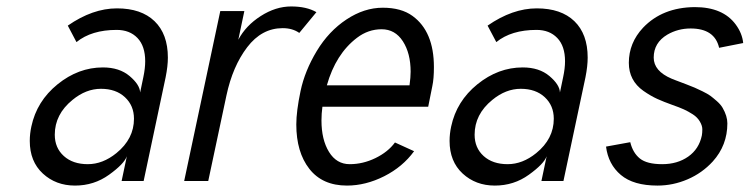

<svg xmlns="http://www.w3.org/2000/svg" viewBox="-20 -558 2311 592"><path d="M203.6 -250Q148.9 -205.6 148.9 -142.6Q148.9 -102.1 176.8 -76.9Q204.6 -51.8 250.7 -51.8Q296.9 -51.8 338.9 -85.9Q393.1 -129.9 393.1 -191.9Q393.1 -232.4 365.2 -258.3Q337.4 -284.2 291.3 -284.2Q245.1 -284.2 203.6 -250ZM297.4 -350.1Q348.1 -350.1 379.6 -323.5Q411.1 -296.9 412.1 -272.9L421.9 -319.8Q427.7 -347.2 427.7 -369.1Q427.7 -416 403.8 -440.9Q379.9 -465.8 339.8 -465.8Q262.2 -465.8 215.8 -428.2L189 -479Q265.6 -532.2 340.6 -532.2Q415.5 -532.2 456.5 -492.7Q497.6 -453.1 497.6 -380.4Q497.6 -354 490.7 -319.8L422.9 0H355L371.1 -76.2Q362.8 -52.7 316.4 -19.3Q270 14.2 211.2 14.2Q152.3 14.2 112.1 -22.9Q71.8 -60.1 71.8 -123.5Q71.8 -145.5 76.7 -168Q93.3 -246.1 157.5 -298.1Q221.7 -350.1 297.4 -350.1Z M955.6 -520.5 902.8 -456.5Q881.8 -471.2 851.6 -471.2Q787.1 -471.2 742.2 -412.4Q697.3 -353.5 678.2 -263.7L622.1 0H547.9L659.2 -523.9H733.4L714.8 -435.5Q737.8 -479 783.9 -508.5Q830.1 -538.1 877.7 -538.1Q925.3 -538.1 955.6 -520.5Z M987.8 -294.9H1242.7Q1246.1 -319.8 1246.1 -336.9Q1246.1 -393.6 1222.2 -430.7Q1198.2 -467.8 1156.7 -467.8Q1115.2 -467.8 1080.6 -441.4Q1015.1 -391.6 987.8 -294.9ZM974.1 -229Q971.2 -207.5 971.2 -186.5Q971.2 -127.4 994.4 -89.6Q1017.6 -51.8 1058.3 -51.8Q1099.1 -51.8 1137.7 -70.6Q1176.3 -89.4 1197.8 -118.7L1256.8 -91.8Q1221.7 -43.5 1164.6 -14.6Q1107.4 14.2 1049.8 14.2Q974.1 14.2 933.8 -37.4Q893.6 -88.9 893.6 -174.3Q893.6 -214.8 906.7 -277.3Q919.9 -339.8 956.8 -400.9Q993.7 -461.9 1048.3 -498Q1103 -534.2 1160.2 -534.2Q1217.3 -534.2 1252 -508.8Q1317.9 -460.9 1317.9 -351.1Q1317.9 -314.9 1313 -292.5Q1306.2 -260.3 1300.3 -229Z M1498 -250Q1443.4 -205.6 1443.4 -142.6Q1443.4 -102.1 1471.2 -76.9Q1499 -51.8 1545.2 -51.8Q1591.3 -51.8 1633.3 -85.9Q1687.5 -129.9 1687.5 -191.9Q1687.5 -232.4 1659.7 -258.3Q1631.8 -284.2 1585.7 -284.2Q1539.6 -284.2 1498 -250ZM1591.8 -350.1Q1642.6 -350.1 1674.1 -323.5Q1705.6 -296.9 1706.5 -272.9L1716.3 -319.8Q1722.2 -347.2 1722.2 -369.1Q1722.2 -416 1698.2 -440.9Q1674.3 -465.8 1634.3 -465.8Q1556.6 -465.8 1510.3 -428.2L1483.4 -479Q1560.1 -532.2 1635 -532.2Q1710 -532.2 1751 -492.7Q1792 -453.1 1792 -380.4Q1792 -354 1785.2 -319.8L1717.3 0H1649.4L1665.5 -76.2Q1657.2 -52.7 1610.8 -19.3Q1564.5 14.2 1505.6 14.2Q1446.8 14.2 1406.5 -22.9Q1366.2 -60.1 1366.2 -123.5Q1366.2 -145.5 1371.1 -168Q1387.7 -246.1 1451.9 -298.1Q1516.1 -350.1 1591.8 -350.1Z M1963.9 -277.8Q1918.9 -309.6 1918.9 -364.3Q1918.9 -425.8 1962.9 -472.7Q2022.5 -535.2 2122.1 -536.1Q2209 -536.1 2248.5 -482.4Q2268.6 -455.1 2271.5 -425.3L2197.3 -410.6Q2183.6 -470.2 2109.4 -470.2Q2070.3 -470.2 2037.6 -451.2Q1995.6 -426.3 1995.6 -380.4Q1995.6 -338.9 2050.8 -315.4Q2054.2 -314 2063.7 -310.3Q2073.2 -306.6 2075.9 -305.7Q2078.6 -304.7 2096.4 -297.9Q2114.3 -291 2121.8 -287.8Q2129.4 -284.7 2145.8 -276.6Q2162.1 -268.6 2170.2 -262.7Q2178.2 -256.8 2190.2 -246.3Q2202.1 -235.8 2208 -225.6Q2222.7 -200.2 2222.7 -177.7Q2222.7 -109.9 2177.7 -60.1Q2145 -24.4 2100.1 -5.1Q2055.2 14.2 2007.3 14.2Q1933.1 14.2 1894.3 -18.6Q1855.5 -51.3 1848.6 -106L1923.3 -119.6Q1931.2 -86.9 1952.9 -69.3Q1974.6 -51.8 2021.7 -51.8Q2068.8 -51.8 2102.1 -75.2Q2135.3 -98.6 2144 -140.1Q2145.5 -148.4 2145.5 -159.4Q2145.5 -170.4 2137.9 -183.3Q2130.4 -196.3 2116 -205.6Q2101.6 -214.8 2088.6 -220.7Q2075.7 -226.6 2051.5 -235.1Q2027.3 -243.7 2006.8 -252.9Q1986.3 -262.2 1963.9 -277.8Z"/></svg>

Font: Tuffy
Style: Italic
Weight: 400
Italic angle: -12°
Designer: Thatcher Ulrich, Karoly Barta and Michael Everson
Version: Version 001.271